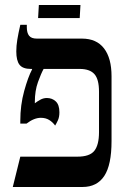

<svg xmlns="http://www.w3.org/2000/svg" viewBox="-20 -746 510 766"><path d="M31 0 61 -121H289Q338 -121 356.5 -144.5Q375 -168 375 -219V-380Q375 -430 356.5 -450.5Q338 -471 298 -471H154Q144 -453 131.5 -418.5Q119 -384 119 -339V-334Q128 -341 140.5 -348Q153 -355 167 -355Q188 -355 202.5 -341.5Q217 -328 217 -298Q217 -279 211 -266Q205 -253 200 -245Q190 -259 176 -267.5Q162 -276 143 -276Q116 -276 86 -253H61V-264Q61 -327 76.5 -383Q92 -439 108 -469V-471H103Q71 -471 58 -487.5Q45 -504 45 -541Q45 -563 49 -587.5Q53 -612 61 -647H87V-637Q87 -615 96 -603.5Q105 -592 127 -592H307Q365 -592 395 -553Q425 -514 425 -442V-183Q425 -88 396 -44Q367 0 309 0ZM132 -674 135 -726H301L298 -674Z"/></svg>

Font: Noto Serif Hebrew Condensed SemiBold
Style: Regular
Weight: 600
Width: 3
Designer: Monotype Design Team
Foundry: Monotype Imaging Inc.
Version: Version 2.004; ttfautohint (v1.8.4.7-5d5b)